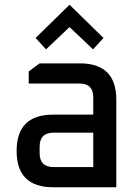

<svg xmlns="http://www.w3.org/2000/svg" viewBox="-20 -789 584 809"><path d="M204 0Q50 0 50 -153Q50 -306 204 -306H373V-379Q373 -437 315 -437H101V-488L147 -522H317Q470 -522 470 -369V0ZM147 -144Q147 -85 206 -85H373V-230H206Q147 -230 147 -171ZM130 -629 273 -769 416 -629 372 -581 273 -675 174 -581Z"/></svg>

Font: Oxanium ExtraLight Medium
Style: Regular
Weight: 500
Version: Version 2.000